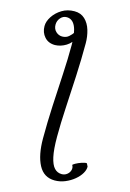

<svg xmlns="http://www.w3.org/2000/svg" viewBox="-146 -826 770 1140"><g transform="rotate(15 239.0 -256.5)"><path d="M165 -757Q204 -757 229.5 -733Q255 -709 266.5 -670.5Q278 -632 278 -590Q278 -491 273 -388Q268 -285 262.5 -188.5Q257 -92 257 -11Q257 67 267 112.5Q277 158 295.5 177.5Q314 197 341 197Q359 197 373 186Q387 175 391.5 159Q396 143 388 129Q386 126 402 117Q418 108 438.5 101Q459 94 469 96L478 114Q479 133 466 155.5Q453 178 429 198Q405 218 374 231Q343 244 310 244Q243 244 211 183.5Q179 123 179 20Q179 -77 184 -178Q189 -279 194.5 -376.5Q200 -474 200 -560Q200 -711 129 -711Q107 -711 91.5 -693Q76 -675 76 -651Q76 -625 93 -609Q110 -593 132 -593Q156 -593 172 -607Q188 -621 197.5 -635.5Q207 -650 209 -652L230 -622Q204 -574 171.5 -554Q139 -534 104 -533Q63 -533 39 -560Q15 -587 15 -626Q15 -655 35 -685.5Q55 -716 88.5 -736.5Q122 -757 165 -757Z"/></g></svg>

Font: ChillKai
Style: Regular
Weight: 400
Designer: ChillType
Foundry: 寒蝉字型
Version: Version 2.000